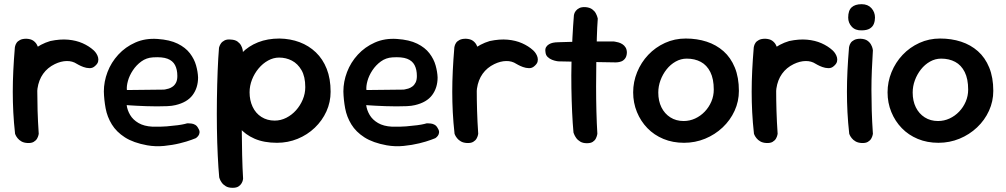

<svg xmlns="http://www.w3.org/2000/svg" viewBox="-20 -684 4804 917"><path d="M105 -100Q90 -98 81 -107Q72 -116 68 -128Q64 -140 63 -150Q62 -160 62 -160Q57 -180 55 -191.5Q53 -203 53.5 -212Q54 -221 54.5 -232.5Q55 -244 56 -265Q60 -324 80.5 -369Q101 -414 137 -444Q173 -474 220 -488Q267 -498 305.5 -494.5Q344 -491 374.5 -477.5Q405 -464 427 -444Q427 -444 431.5 -439.5Q436 -435 441 -427Q446 -419 448.5 -409.5Q451 -400 448.5 -389.5Q446 -379 433 -368Q422 -358 407 -358.5Q392 -359 378.5 -364Q365 -369 356 -374Q347 -379 347 -379Q326 -393 298.5 -392.5Q271 -392 242 -378Q207 -361 186 -331.5Q165 -302 159 -261Q157 -237 155.5 -221Q154 -205 153 -193Q152 -181 152.5 -168Q153 -155 154 -135Q154 -135 150.5 -127Q147 -119 136.5 -111Q126 -103 105 -100ZM111 -1Q94 -2 82.5 -8.5Q71 -15 64 -24Q57 -33 54.5 -39Q52 -45 52 -45Q46 -99 43.5 -148Q41 -197 41 -245.5Q41 -294 43.5 -346Q46 -398 51 -458Q51 -458 52.5 -464.5Q54 -471 59 -479Q64 -487 75.5 -493Q87 -499 106 -499Q127 -498 138.5 -490Q150 -482 156 -471Q162 -460 163.5 -452Q165 -444 165 -444Q162 -395 160 -348.5Q158 -302 158 -254.5Q158 -207 159.5 -155.5Q161 -104 165 -45Q165 -45 163.5 -38Q162 -31 157 -22Q152 -13 141 -6.5Q130 0 111 -1Z M683 10Q617 -2 576.5 -28Q536 -54 514 -90Q492 -126 484.5 -166.5Q477 -207 476 -247Q476 -294 493.5 -340Q511 -386 545 -423Q579 -460 626.5 -481Q674 -502 732 -498Q791 -494 828.5 -475.5Q866 -457 887 -429.5Q908 -402 916.5 -371.5Q925 -341 926 -314Q926 -265 900 -230Q874 -195 818 -182Q802 -178 779 -177Q756 -176 729.5 -176Q703 -176 677.5 -177Q652 -178 631.5 -179Q611 -180 598 -181Q585 -182 585 -182Q588 -158 601.5 -135Q615 -112 641.5 -96.5Q668 -81 708 -79Q746 -78 776.5 -80.5Q807 -83 829 -86Q851 -89 862.5 -92Q874 -95 874 -95Q874 -95 879.5 -95Q885 -95 894 -94Q903 -93 912 -88Q921 -83 927 -71Q934 -60 933 -51Q932 -42 927.5 -36Q923 -30 919 -27Q915 -24 915 -24Q915 -24 894 -16Q873 -8 838.5 0.5Q804 9 763.5 13Q723 17 683 10ZM586 -254 763 -256Q763 -256 769.5 -257Q776 -258 786 -261Q796 -264 805.5 -271Q815 -278 821 -290Q827 -302 827 -321Q827 -352 816 -373Q805 -394 780 -403.5Q755 -413 710 -410Q679 -408 655 -390.5Q631 -373 614.5 -348Q598 -323 591 -297.5Q584 -272 586 -254Z M1303 -2Q1241 -2 1196 -21.5Q1151 -41 1123.5 -74.5Q1096 -108 1082.5 -152.5Q1069 -197 1069 -247Q1069 -304 1086 -351Q1103 -398 1135 -431Q1167 -464 1212.5 -482Q1258 -500 1315 -500Q1367 -499 1411 -482.5Q1455 -466 1488.5 -434Q1522 -402 1540.5 -355Q1559 -308 1559 -246Q1559 -196 1539 -152Q1519 -108 1483.5 -74Q1448 -40 1401.5 -21Q1355 -2 1303 -2ZM1091 213Q1071 213 1058.5 205.5Q1046 198 1039 188Q1032 178 1029.5 170.5Q1027 163 1027 163Q1023 120 1020 59Q1017 -2 1016 -71Q1015 -140 1016 -210.5Q1017 -281 1019.5 -344.5Q1022 -408 1026 -456Q1026 -456 1028 -462.5Q1030 -469 1035.5 -477Q1041 -485 1052.5 -491Q1064 -497 1083 -495Q1103 -494 1114.5 -485.5Q1126 -477 1131.5 -466.5Q1137 -456 1138.5 -448Q1140 -440 1140 -440Q1138 -401 1136.5 -342.5Q1135 -284 1134.5 -216Q1134 -148 1134.5 -78Q1135 -8 1136.5 56Q1138 120 1141 169Q1141 169 1140 175.5Q1139 182 1134 191Q1129 200 1119 206.5Q1109 213 1091 213ZM1292 -108Q1321 -108 1347.5 -121.5Q1374 -135 1394 -157.5Q1414 -180 1426 -208.5Q1438 -237 1438 -268Q1438 -318 1420 -349Q1402 -380 1374 -394.5Q1346 -409 1313 -409Q1286 -409 1260.5 -395Q1235 -381 1215 -357Q1195 -333 1183.5 -303.5Q1172 -274 1172 -243Q1172 -205 1186.5 -174Q1201 -143 1228.5 -125.5Q1256 -108 1292 -108Z M1827 10Q1761 -2 1720.5 -28Q1680 -54 1658 -90Q1636 -126 1628.5 -166.5Q1621 -207 1620 -247Q1620 -294 1637.5 -340Q1655 -386 1689 -423Q1723 -460 1770.5 -481Q1818 -502 1876 -498Q1935 -494 1972.5 -475.5Q2010 -457 2031 -429.5Q2052 -402 2060.5 -371.5Q2069 -341 2070 -314Q2070 -265 2044 -230Q2018 -195 1962 -182Q1946 -178 1923 -177Q1900 -176 1873.5 -176Q1847 -176 1821.5 -177Q1796 -178 1775.5 -179Q1755 -180 1742 -181Q1729 -182 1729 -182Q1732 -158 1745.5 -135Q1759 -112 1785.5 -96.5Q1812 -81 1852 -79Q1890 -78 1920.5 -80.5Q1951 -83 1973 -86Q1995 -89 2006.5 -92Q2018 -95 2018 -95Q2018 -95 2023.5 -95Q2029 -95 2038 -94Q2047 -93 2056 -88Q2065 -83 2071 -71Q2078 -60 2077 -51Q2076 -42 2071.5 -36Q2067 -30 2063 -27Q2059 -24 2059 -24Q2059 -24 2038 -16Q2017 -8 1982.5 0.5Q1948 9 1907.5 13Q1867 17 1827 10ZM1730 -254 1907 -256Q1907 -256 1913.5 -257Q1920 -258 1930 -261Q1940 -264 1949.5 -271Q1959 -278 1965 -290Q1971 -302 1971 -321Q1971 -352 1960 -373Q1949 -394 1924 -403.5Q1899 -413 1854 -410Q1823 -408 1799 -390.5Q1775 -373 1758.5 -348Q1742 -323 1735 -297.5Q1728 -272 1730 -254Z M2204 -100Q2189 -98 2180 -107Q2171 -116 2167 -128Q2163 -140 2162 -150Q2161 -160 2161 -160Q2156 -180 2154 -191.5Q2152 -203 2152.5 -212Q2153 -221 2153.5 -232.5Q2154 -244 2155 -265Q2159 -324 2179.5 -369Q2200 -414 2236 -444Q2272 -474 2319 -488Q2366 -498 2404.5 -494.5Q2443 -491 2473.5 -477.5Q2504 -464 2526 -444Q2526 -444 2530.5 -439.5Q2535 -435 2540 -427Q2545 -419 2547.5 -409.5Q2550 -400 2547.5 -389.5Q2545 -379 2532 -368Q2521 -358 2506 -358.5Q2491 -359 2477.5 -364Q2464 -369 2455 -374Q2446 -379 2446 -379Q2425 -393 2397.5 -392.5Q2370 -392 2341 -378Q2306 -361 2285 -331.5Q2264 -302 2258 -261Q2256 -237 2254.5 -221Q2253 -205 2252 -193Q2251 -181 2251.5 -168Q2252 -155 2253 -135Q2253 -135 2249.5 -127Q2246 -119 2235.5 -111Q2225 -103 2204 -100ZM2210 -1Q2193 -2 2181.5 -8.5Q2170 -15 2163 -24Q2156 -33 2153.5 -39Q2151 -45 2151 -45Q2145 -99 2142.5 -148Q2140 -197 2140 -245.5Q2140 -294 2142.5 -346Q2145 -398 2150 -458Q2150 -458 2151.5 -464.5Q2153 -471 2158 -479Q2163 -487 2174.5 -493Q2186 -499 2205 -499Q2226 -498 2237.5 -490Q2249 -482 2255 -471Q2261 -460 2262.5 -452Q2264 -444 2264 -444Q2261 -395 2259 -348.5Q2257 -302 2257 -254.5Q2257 -207 2258.5 -155.5Q2260 -104 2264 -45Q2264 -45 2262.5 -38Q2261 -31 2256 -22Q2251 -13 2240 -6.5Q2229 0 2210 -1Z M2783 0Q2764 0 2751.5 -7.5Q2739 -15 2732 -25Q2725 -35 2722 -43Q2719 -51 2719 -51Q2715 -94 2712.5 -148.5Q2710 -203 2709 -263.5Q2708 -324 2709.5 -385.5Q2711 -447 2714 -504.5Q2717 -562 2721 -611Q2721 -611 2722.5 -617.5Q2724 -624 2730 -632Q2736 -640 2747 -645.5Q2758 -651 2777 -650Q2797 -648 2808.5 -639.5Q2820 -631 2825.5 -620.5Q2831 -610 2833 -602.5Q2835 -595 2835 -595Q2832 -556 2830.5 -503.5Q2829 -451 2828 -391.5Q2827 -332 2827 -271Q2827 -210 2828.5 -152Q2830 -94 2833 -45Q2833 -45 2831.5 -38Q2830 -31 2825.5 -22Q2821 -13 2811 -6.5Q2801 0 2783 0ZM2921 -386Q2842 -387 2771.5 -388.5Q2701 -390 2646 -391Q2646 -391 2637 -392.5Q2628 -394 2616.5 -398.5Q2605 -403 2595.5 -412Q2586 -421 2585 -437Q2583 -451 2588.5 -459.5Q2594 -468 2602 -472.5Q2610 -477 2616 -478.5Q2622 -480 2622 -480Q2630 -482 2651.5 -482.5Q2673 -483 2704 -484Q2735 -485 2771 -485.5Q2807 -486 2843 -486Q2879 -486 2911 -486Q2911 -486 2917.5 -485Q2924 -484 2933.5 -481.5Q2943 -479 2952.5 -473Q2962 -467 2968 -457Q2974 -447 2974 -432Q2973 -414 2965 -404Q2957 -394 2947 -390.5Q2937 -387 2929 -386.5Q2921 -386 2921 -386Z M3247 -2Q3193 -2 3148.5 -20.5Q3104 -39 3072 -72Q3040 -105 3022 -149Q3004 -193 3004 -243Q3004 -293 3023 -339.5Q3042 -386 3076 -422Q3110 -458 3156 -479Q3202 -500 3255 -500Q3309 -500 3355 -485Q3401 -470 3435.5 -439.5Q3470 -409 3489.5 -361.5Q3509 -314 3509 -250Q3509 -200 3488.5 -155Q3468 -110 3431.5 -75.5Q3395 -41 3347.5 -21.5Q3300 -2 3247 -2ZM3245 -106Q3274 -106 3300 -118Q3326 -130 3346 -151Q3366 -172 3377.5 -199Q3389 -226 3389 -256Q3389 -307 3372.5 -340Q3356 -373 3327 -388.5Q3298 -404 3260 -404Q3232 -404 3207 -390Q3182 -376 3163.5 -352.5Q3145 -329 3134.5 -300.5Q3124 -272 3124 -242Q3124 -202 3139 -171.5Q3154 -141 3181.5 -123.5Q3209 -106 3245 -106Z M3634 -100Q3619 -98 3610 -107Q3601 -116 3597 -128Q3593 -140 3592 -150Q3591 -160 3591 -160Q3586 -180 3584 -191.5Q3582 -203 3582.5 -212Q3583 -221 3583.5 -232.5Q3584 -244 3585 -265Q3589 -324 3609.5 -369Q3630 -414 3666 -444Q3702 -474 3749 -488Q3796 -498 3834.5 -494.5Q3873 -491 3903.5 -477.5Q3934 -464 3956 -444Q3956 -444 3960.5 -439.5Q3965 -435 3970 -427Q3975 -419 3977.5 -409.5Q3980 -400 3977.5 -389.5Q3975 -379 3962 -368Q3951 -358 3936 -358.5Q3921 -359 3907.5 -364Q3894 -369 3885 -374Q3876 -379 3876 -379Q3855 -393 3827.5 -392.5Q3800 -392 3771 -378Q3736 -361 3715 -331.5Q3694 -302 3688 -261Q3686 -237 3684.5 -221Q3683 -205 3682 -193Q3681 -181 3681.5 -168Q3682 -155 3683 -135Q3683 -135 3679.5 -127Q3676 -119 3665.5 -111Q3655 -103 3634 -100ZM3640 -1Q3623 -2 3611.5 -8.5Q3600 -15 3593 -24Q3586 -33 3583.5 -39Q3581 -45 3581 -45Q3575 -99 3572.5 -148Q3570 -197 3570 -245.5Q3570 -294 3572.5 -346Q3575 -398 3580 -458Q3580 -458 3581.5 -464.5Q3583 -471 3588 -479Q3593 -487 3604.5 -493Q3616 -499 3635 -499Q3656 -498 3667.5 -490Q3679 -482 3685 -471Q3691 -460 3692.5 -452Q3694 -444 3694 -444Q3691 -395 3689 -348.5Q3687 -302 3687 -254.5Q3687 -207 3688.5 -155.5Q3690 -104 3694 -45Q3694 -45 3692.5 -38Q3691 -31 3686 -22Q3681 -13 3670 -6.5Q3659 0 3640 -1Z M4095 -1Q4078 -2 4066.5 -8.5Q4055 -15 4048 -24Q4041 -33 4038.5 -39Q4036 -45 4036 -45Q4030 -99 4027.5 -148Q4025 -197 4025 -245.5Q4025 -294 4027.5 -346Q4030 -398 4035 -458Q4035 -458 4036.5 -464.5Q4038 -471 4043 -479Q4048 -487 4059.5 -493Q4071 -499 4090 -499Q4111 -498 4122.5 -490Q4134 -482 4140 -471Q4146 -460 4147.5 -452Q4149 -444 4149 -444Q4146 -395 4144 -348.5Q4142 -302 4142 -254.5Q4142 -207 4143.5 -155.5Q4145 -104 4149 -45Q4149 -45 4147.5 -38Q4146 -31 4141 -22Q4136 -13 4125 -6.5Q4114 0 4095 -1ZM4095 -539Q4065 -538 4048 -556.5Q4031 -575 4031 -600Q4031 -634 4047.5 -649Q4064 -664 4095 -664Q4125 -664 4142 -645Q4159 -626 4159 -600Q4159 -584 4153.5 -570Q4148 -556 4134 -547.5Q4120 -539 4095 -539Z M4462 -2Q4408 -2 4363.5 -20.5Q4319 -39 4287 -72Q4255 -105 4237 -149Q4219 -193 4219 -243Q4219 -293 4238 -339.5Q4257 -386 4291 -422Q4325 -458 4371 -479Q4417 -500 4470 -500Q4524 -500 4570 -485Q4616 -470 4650.5 -439.5Q4685 -409 4704.5 -361.5Q4724 -314 4724 -250Q4724 -200 4703.5 -155Q4683 -110 4646.5 -75.5Q4610 -41 4562.5 -21.5Q4515 -2 4462 -2ZM4460 -106Q4489 -106 4515 -118Q4541 -130 4561 -151Q4581 -172 4592.5 -199Q4604 -226 4604 -256Q4604 -307 4587.5 -340Q4571 -373 4542 -388.5Q4513 -404 4475 -404Q4447 -404 4422 -390Q4397 -376 4378.5 -352.5Q4360 -329 4349.5 -300.5Q4339 -272 4339 -242Q4339 -202 4354 -171.5Q4369 -141 4396.5 -123.5Q4424 -106 4460 -106Z"/></svg>

Font: Sour Gummy Black Medium
Style: Regular
Weight: 500
Version: Version 1.000